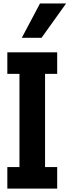

<svg xmlns="http://www.w3.org/2000/svg" viewBox="-20 -1063 403 1113"><path d="M22.5 30.3V-94.7H92.8V-634.8H22.5V-759.8H311.5V-634.8H241.2V-94.7H311.5V30.3ZM106.4 -843.8 211.9 -1043H363.3L220.7 -843.8Z"/></svg>

Font: GenEi M Gothic v2 Bold
Style: Regular
Weight: 700
Version: Version 2.0